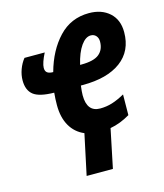

<svg xmlns="http://www.w3.org/2000/svg" viewBox="-113 -642 792 925"><g transform="rotate(-15 283.5 -179.5)"><path d="M290 -230Q286 -200 286 -182Q286 -99 352 -99Q383 -99 412 -108Q441 -117 475 -136L474 -33Q425 -4 375 5L335 198H204L247 -4Q202 -23 178 -65Q154 -107 154 -168Q154 -199 157 -230Q83 -231 54 -254Q25 -277 25 -326Q25 -353 35 -380.5Q45 -408 62 -429H163Q152 -408 145.5 -389Q139 -370 139 -358Q139 -341 149 -334Q159 -327 178 -327Q206 -429 266.5 -493Q327 -557 417 -557Q480 -557 519 -522Q558 -487 558 -425Q558 -331 490 -280.5Q422 -230 300 -230ZM312 -327H318Q381 -327 407.5 -349Q434 -371 434 -411Q434 -429 424 -440Q414 -451 398 -451Q372 -451 349 -418.5Q326 -386 312 -327Z"/></g></svg>

Font: Noto Sans Display Ex Bold Cond
Style: Italic
Weight: 800
Width: 3
Italic angle: -12°
Designer: Monotype Design team
Foundry: Monotype Imaging Inc.
Version: Version 1.000